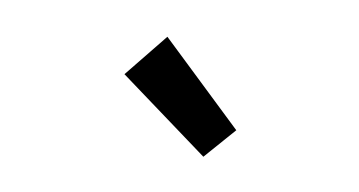

<svg xmlns="http://www.w3.org/2000/svg" viewBox="-36 -845 632 338"><g transform="rotate(10 280.0 -676.5)"><path d="M340 -578 178 -697 241 -775 389 -634Z"/></g></svg>

Font: Ubuntu Sans Mono Medium
Style: Regular
Weight: 500
Monospace: yes
Designer: Dalton Maag Ltd
Foundry: Dalton Maag Ltd
Version: Version 1.006